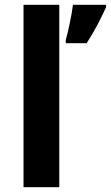

<svg xmlns="http://www.w3.org/2000/svg" viewBox="-20 -780 462 800"><path d="M227 0H78V-760H227ZM422 -760V-750Q407 -717 387 -678.5Q367 -640 341 -600H254V-613Q262 -642 271 -685Q280 -728 284 -760Z"/></svg>

Font: Noto IKEA Latin
Style: Bold
Weight: 700
Designer: Monotype Design Team
Foundry: Monotype Imaging Inc.
Version: Version 1.0